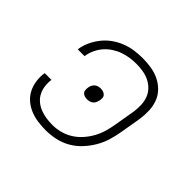

<svg xmlns="http://www.w3.org/2000/svg" viewBox="-130 -690 860 860"><g transform="rotate(45 300.0 -260.0)"><path d="M249 8Q223 8 198 4.5Q173 1 150 -8.5Q127 -18 108.5 -34Q90 -50 79 -71.5Q68 -93 64.5 -118.5Q61 -144 65 -170H108Q105 -150 107.5 -130Q110 -110 118.5 -93Q127 -76 141.5 -63.5Q156 -51 174.5 -43.5Q193 -36 213 -33Q233 -30 253 -30Q278 -30 303 -36.5Q328 -43 350.5 -57Q373 -71 391 -91.5Q409 -112 421.5 -135Q434 -158 441 -182.5Q448 -207 452 -232L469 -332Q472 -354 471 -375.5Q470 -397 463 -416Q456 -435 441.5 -450Q427 -465 408.5 -474Q390 -483 369 -486.5Q348 -490 326 -490Q306 -490 285.5 -487Q265 -484 245 -477Q225 -470 206 -457.5Q187 -445 173 -428.5Q159 -412 150 -392.5Q141 -373 138 -353V-350H95V-354Q99 -379 110.5 -403.5Q122 -428 139.5 -449.5Q157 -471 179.5 -486.5Q202 -502 227 -511.5Q252 -521 277.5 -524.5Q303 -528 329 -528Q357 -528 384 -523.5Q411 -519 434.5 -507.5Q458 -496 476.5 -477Q495 -458 504 -433.5Q513 -409 514 -381.5Q515 -354 511 -326L494 -226Q489 -196 480 -166.5Q471 -137 455 -110Q439 -83 417 -59.5Q395 -36 367.5 -20.5Q340 -5 309.5 1.5Q279 8 249 8ZM281 -221Q273 -221 265.5 -223.5Q258 -226 253 -231.5Q248 -237 247.5 -245Q247 -253 248 -261Q249 -269 252.5 -276.5Q256 -284 262.5 -289.5Q269 -295 276.5 -297Q284 -299 292 -299Q300 -299 307.5 -296.5Q315 -294 320.5 -288.5Q326 -283 326.5 -275Q327 -267 326 -259Q324 -251 321 -243.5Q318 -236 311.5 -230.5Q305 -225 297 -223Q289 -221 281 -221Z"/></g></svg>

Font: Iosevka Aile XLt Obl
Style: Regular
Weight: 200
Italic angle: -9°
Designer: Belleve Invis
Foundry: Belleve Invis
Version: Version 31.1.0; ttfautohint (v1.8.4)